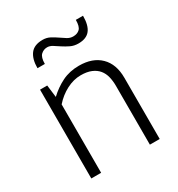

<svg xmlns="http://www.w3.org/2000/svg" viewBox="-160 -772 818 880"><g transform="rotate(-30 249.0 -332.5)"><path d="M120 0H68V-470H106L114 -405Q148 -437 187.5 -456.5Q227 -476 277 -476Q349 -476 389.5 -436Q430 -396 430 -324V0H378V-311Q378 -337 372.5 -359.5Q367 -382 353.5 -398.5Q340 -415 317.5 -424.5Q295 -434 262 -434Q224 -434 186.5 -414.5Q149 -395 120 -362ZM107 -561Q107 -609 127 -635.5Q147 -662 192 -662Q213 -662 230 -653Q247 -644 262 -633.5Q277 -623 291.5 -614Q306 -605 322 -605Q344 -605 357 -617.5Q370 -630 370 -665H408Q408 -614 388.5 -589.5Q369 -565 327 -565Q304 -565 285.5 -574Q267 -583 251 -593.5Q235 -604 221 -613Q207 -622 193 -622Q174 -622 160 -609Q146 -596 146 -561Z"/></g></svg>

Font: Mukta ExtraLight
Style: Regular
Weight: 275
Designer: Girish Dalvi and Yashodeep Gholap
Foundry: Ek Type
Version: Version 2.538;PS 1.002;hotconv 16.6.51;makeotf.lib2.5.65220;